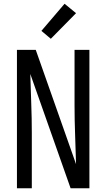

<svg xmlns="http://www.w3.org/2000/svg" viewBox="-20 -1000 565 1020"><path d="M70 0V-735H170L384 -128Q382 -206 379 -284.5Q376 -363 376 -441V-735H455V0H355L141 -607Q143 -529 146 -450.5Q149 -372 149 -294V0ZM250 -794 200 -836 323 -980 384 -930Z"/></svg>

Font: Iosevka Pride
Style: Regular
Weight: 400
Monospace: yes
Designer: Belleve Invis
Foundry: Belleve Invis
Version: Version 30.3.1; ttfautohint (v1.8.4)